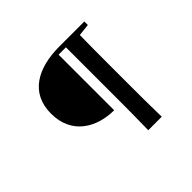

<svg xmlns="http://www.w3.org/2000/svg" viewBox="-194 -1003 1387 1387"><g transform="rotate(-45 500.0 -309.0)"><path d="M821 -714V-750H568C344 -750 180 -660 180 -449C180 -239 341 -145 520 -144V-712H595V-221C595 -102 595 17 592 132H730C727 15 727 -103 727 -221V-398C727 -501 727 -604 729 -704Z"/></g></svg>

Font: Noto Serif CJK JP
Style: Bold
Weight: 700
Designer: Ryoko NISHIZUKA 西塚涼子 (kana & ideographs); Frank Grießhammer (Latin, Greek & Cyrillic); Wenlong ZHANG 张文龙 (bopomofo); San
Foundry: Adobe Systems Incorporated
Version: Version 1.000;PS 1;hotconv 16.6.53;makeotf.lib2.5.65590